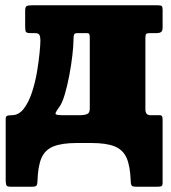

<svg xmlns="http://www.w3.org/2000/svg" viewBox="-20 -540 644 725"><path d="M529 -397V-127Q529 -105 548 -105H583Q590 -105 592 -100.5Q594 -96 594 -89V149.5Q594 160.5 590 162.8Q586 165 575 165H493Q479 165 476.2 159.2Q473.5 153.5 473.5 141.5Q471.5 87 458 56.2Q444.5 25.5 413 12.8Q381.5 0 325 0H270Q213.5 0 181.5 13Q149.5 26 136.2 57.5Q123 89 121.5 144.5Q121 156 118 160.5Q115 165 102.5 165H18.5Q5.5 165 3.5 157.8Q1.5 150.5 1.5 139.5V-91Q1.5 -99 5.8 -102Q10 -105 24.5 -105Q51 -105 69.8 -129.5Q88.5 -154 100.8 -191.5Q113 -229 119.8 -269Q126.5 -309 129.5 -341Q132.5 -373 132.5 -385.5Q132.5 -402.5 128.5 -408.8Q124.5 -415 111.5 -415H95Q81 -415 78 -419.5Q75 -424 75 -440V-500Q75 -514.5 80.8 -517.2Q86.5 -520 100 -520H576Q587 -520 590.5 -517.2Q594 -514.5 594 -503V-436Q594 -423 588 -419Q582 -415 573 -415H548Q536 -415 532.5 -412.2Q529 -409.5 529 -397ZM273.5 -415Q263 -415 260.2 -410.2Q257.5 -405.5 257.5 -389Q257.5 -367 253.2 -330.5Q249 -294 241.5 -254.5Q234 -215 224.2 -182.2Q214.5 -149.5 203 -134.5Q185 -111 191.5 -108Q198 -105 214.5 -105H285Q298 -105 308.5 -109Q319 -113 319 -130V-398Q319 -408 317 -411.5Q315 -415 307.5 -415Z"/></svg>

Font: Besley* Narrow Fatface
Style: Regular
Weight: 900
Width: 4
Designer: Owen Earl
Foundry: indestructible type*
Version: Version 3.000; ttfautohint (v1.8.3)